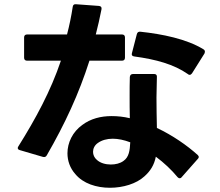

<svg xmlns="http://www.w3.org/2000/svg" viewBox="-20 -835 1040 908"><path d="M571 -562V-658C571 -667 566 -672 557 -672H433C443 -711 452 -750 460 -791C462 -801 457 -806 448 -807L339 -815C330 -816 325 -811 324 -803C317 -757 308 -714 297 -672H108C99 -672 94 -667 94 -658V-562C94 -553 99 -548 108 -548H268C220 -405 149 -274 67 -143C65 -140 64 -138 64 -135C64 -130 67 -127 74 -125L183 -93C191 -91 197 -93 201 -100C287 -249 353 -391 403 -548H557C566 -548 571 -553 571 -562ZM299 -110C299 -75 311 -40 336 -12C373 33 436 53 500 53C562 53 625 34 663 -1C691 -26 709 -54 717 -94C756 -65 791 -32 820 3C823 6 826 8 830 8C833 8 836 7 839 3L915 -83C918 -86 920 -89 920 -92C920 -96 918 -99 915 -102C864 -148 796 -195 722 -230C721 -278 720 -327 720 -374C720 -408 722 -441 722 -473C722 -481 717 -485 709 -485H609C600 -485 595 -480 594 -471C593 -442 593 -412 593 -382C593 -347 593 -311 594 -276C565 -283 536 -286 508 -286C457 -286 409 -274 369 -244C323 -211 299 -160 299 -110ZM420 -117C420 -132 427 -148 443 -159C461 -172 486 -179 513 -179C539 -179 567 -173 596 -162C594 -123 590 -92 564 -74C548 -62 526 -57 504 -57C479 -57 454 -64 438 -79C426 -89 420 -103 420 -117ZM627 -673 604 -584C601 -575 605 -569 615 -568C718 -554 802 -531 868 -485C871 -482 874 -481 877 -481C881 -481 885 -484 888 -488L947 -582C948 -585 949 -588 949 -591C949 -595 947 -599 942 -602C862 -651 747 -674 644 -685C635 -686 629 -682 627 -673Z"/></svg>

Font: LINE Seed JP App_OTF Bold
Style: Regular
Weight: 700
Designer: LINE & Fontrix & Fontworks
Version: Version 1.009